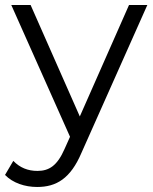

<svg xmlns="http://www.w3.org/2000/svg" viewBox="-44 -546 608 765"><path d="M78 -526H1L235 -1L213 48C184 114 152 135 105 135C67 135 35 122 9 95L-24 151C7 183 55 199 104 199C180 199 237 166 281 62L543 -526H470L274 -82Z"/></svg>

Font: Montserrat-Alt1
Style: Regular
Weight: 400
Designer: Differentunic
Foundry: Differentunic
Version: Version 7.222